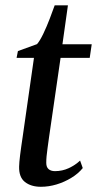

<svg xmlns="http://www.w3.org/2000/svg" viewBox="-20 -688 363 718"><path d="M163.5 -175.5Q160 -151 157.8 -134Q155.5 -117 154.2 -104Q153 -91 153 -79Q153 -63 161.8 -55.5Q170.5 -48 185.5 -48Q213 -48 237.2 -59.2Q261.5 -70.5 279.5 -87.5L289.5 -59.5Q272.5 -38.5 246.5 -22.8Q220.5 -7 191.2 1.8Q162 10.5 133 10.5Q96 10.5 73.2 -7.5Q50.5 -25.5 51.5 -65Q51.5 -72 52.5 -82.8Q53.5 -93.5 55.2 -108Q57 -122.5 59.5 -140.2Q62 -158 65 -178L107 -471.5H42L47 -497L118.5 -523Q129 -535 141.8 -561.5Q154.5 -588 165.8 -617.5Q177 -647 184.5 -668H234L213.5 -522.5H323L315.5 -471.5H206.5Z"/></svg>

Font: Merriweather 96pt
Style: Italic
Weight: 400
Italic angle: -7.8°
Version: Version 2.101